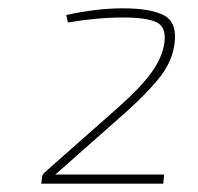

<svg xmlns="http://www.w3.org/2000/svg" viewBox="-20 -801 476 461"><path d="M143 -747 139 -765Q213 -781 274 -781Q344 -781 375 -763.5Q406 -746 399 -695Q393 -655 367.5 -620.5Q342 -586 286 -535L113 -382H190H374L372 -360H79L81 -375Q81 -381 86 -386L266 -545Q320 -593 345.5 -629.5Q371 -666 375 -701Q379 -737 355 -748Q331 -759 276 -759Q213 -759 143 -747Z"/></svg>

Font: Ezarion Thin
Style: Italic
Weight: 250
Italic angle: -8°
Designer: Natanael Gama
Version: Version 1.001;PS 001.001;hotconv 1.0.70;makeotf.lib2.5.58329